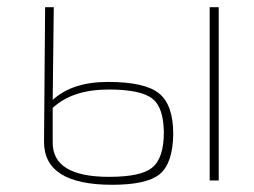

<svg xmlns="http://www.w3.org/2000/svg" viewBox="-20 -500 705 532"><path d="M126 -223Q180 -273 279 -273Q382 -273 421 -241Q460 -209 460 -129Q459 -47 422 -17Q386 12 291 12Q101 12 102 -108L105 -480H129ZM586 0H561V-480H586ZM126 -106Q125 -10 282 -10Q370 -10 401 -35Q434 -61 434 -134Q433 -202 403 -226Q371 -252 281 -252Q181 -252 126 -201Z"/></svg>

Font: Taylor Sans Thin
Style: Regular
Weight: 100
Italic angle: -8°
Designer: Natanael Gama
Version: Version 1.001 September 8, 2015